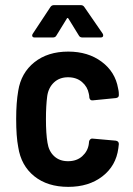

<svg xmlns="http://www.w3.org/2000/svg" viewBox="-20 -720 517 748"><path d="M51 -147Q43 -188 43 -257Q43 -320 51 -366Q62 -436 114 -477.5Q166 -519 246 -519Q323 -519 376 -479.5Q429 -440 440 -376Q441 -372 442 -366Q443 -360 443 -351V-349Q443 -340 432 -338L341 -329H339Q330 -329 328 -340Q328 -347 326 -355Q321 -382 299.5 -400.5Q278 -419 245 -419Q212 -419 190.5 -399Q169 -379 164 -346Q159 -308 159 -256Q159 -199 165 -164Q170 -131 191 -111.5Q212 -92 245 -92Q279 -92 300.5 -111.5Q322 -131 326 -159L327 -169Q328 -174 332 -177.5Q336 -181 341 -180L431 -172Q443 -170 443 -159L441 -142Q432 -74 379 -33Q326 8 246 8Q165 8 113.5 -33.5Q62 -75 51 -147ZM108 -589 176 -692Q181 -700 190 -700H295Q304 -700 309 -692L380 -589Q382 -586 382 -582Q382 -574 372 -574H301Q291 -574 287 -582L247 -647Q245 -650 243 -650Q241 -650 240 -647L200 -582Q196 -574 186 -574H115Q108 -574 106 -578.5Q104 -583 108 -589Z"/></svg>

Font: Barlow Semi Condensed SemiBold
Style: Regular
Weight: 600
Width: 4
Designer: Jeremy Tribby
Foundry: Tribby Type
Version: Version 1.408